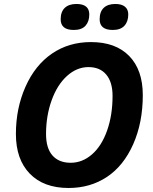

<svg xmlns="http://www.w3.org/2000/svg" viewBox="-20 -937 770 967"><path d="M699.2 -458Q699.2 -319.8 650.9 -210.7Q602.5 -101.6 518.6 -45.9Q434.6 9.8 325.2 9.8Q200.2 9.8 130.1 -62.3Q60.1 -134.3 60.1 -262.2Q60.1 -391.6 108.4 -500.2Q156.7 -608.9 241.7 -667Q326.7 -725.1 438 -725.1Q562.5 -725.1 630.9 -654.8Q699.2 -584.5 699.2 -458ZM425.8 -599.1Q366.7 -599.1 317.4 -554.4Q268.1 -509.8 240 -431.6Q211.9 -353.5 211.9 -262.2Q211.9 -190.4 244.4 -153.8Q276.9 -117.2 335.9 -117.2Q395 -117.2 443.6 -159.7Q492.2 -202.1 519.5 -279.8Q546.9 -357.4 546.9 -454.1Q546.9 -523.4 515.1 -561.3Q483.4 -599.1 425.8 -599.1ZM285.6 -839.8Q285.6 -877.9 306.4 -897.5Q327.1 -917 364.7 -917Q429.7 -917 429.7 -864.3Q429.7 -828.6 410.6 -807.4Q391.6 -786.1 351.6 -786.1Q285.6 -786.1 285.6 -839.8ZM481.9 -839.8Q481.9 -877.9 502.4 -897.5Q522.9 -917 561 -917Q592.8 -917 609.4 -903.3Q626 -889.6 626 -864.3Q626 -828.6 606.7 -807.4Q587.4 -786.1 547.9 -786.1Q481.9 -786.1 481.9 -839.8Z"/></svg>

Font: Zoram GWebM
Style: Bold Italic
Weight: 700
Italic angle: -12°
Foundry: Ascender Corporation
Version: Version 1.000